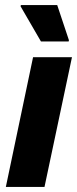

<svg xmlns="http://www.w3.org/2000/svg" viewBox="-20 -735 303 755"><path d="M3 0 110 -510H263L155 0ZM141 -572 61 -710 62 -715H205L251 -577L250 -572Z"/></svg>

Font: Saira Semi Condensed
Style: Bold Italic
Weight: 700
Width: 4
Italic angle: -12°
Designer: Hector Gatti with collaboration of the Omnibus-Type team
Foundry: Omnibus-Type
Version: Version 1.001; ttfautohint (v1.8)